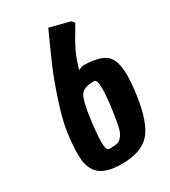

<svg xmlns="http://www.w3.org/2000/svg" viewBox="-191 -862 860 972"><g transform="rotate(-30 238.5 -376.0)"><path d="M477 -360Q477 -316 468 -250Q447 -100 395.5 -42Q344 16 230 16Q116 16 82 -42Q60 -77 60 -135Q60 -193 69.5 -261Q79 -329 112.5 -430Q146 -531 173 -593.5Q200 -656 251 -768L368 -738L382 -722L355 -675Q303 -593 279 -504L305 -514Q395 -514 436 -484Q477 -454 477 -360ZM212 -82Q245 -82 260.5 -86Q276 -90 289.5 -109Q303 -128 309 -157.5Q315 -187 324.5 -253.5Q334 -320 334 -369Q334 -418 315 -418Q255 -418 237 -390Q219 -362 206.5 -270Q194 -178 194 -130Q194 -82 212 -82Z"/></g></svg>

Font: Chau Philomene One
Style: Italic
Weight: 400
Designer: Vicente Lamonaca
Foundry: TipoType
Version: Version 1.001